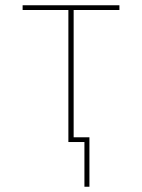

<svg xmlns="http://www.w3.org/2000/svg" viewBox="-20 -540 540 730"><path d="M301 170V0H240V-502H66V-520H434V-502H260V-18H320V170Z"/></svg>

Font: Iosevka SS18 Thin
Style: Regular
Weight: 100
Monospace: yes
Designer: Belleve Invis
Foundry: Belleve Invis
Version: Version 25.1.1; ttfautohint (v1.8.4)